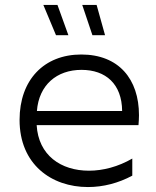

<svg xmlns="http://www.w3.org/2000/svg" viewBox="-20 -750 630 775"><path d="M335 5C397 5 458 -11 514 -41V-110C457 -77 396 -61 339 -61C226 -61 135 -123 128 -245H539C540 -259 541 -272 541 -285C541 -431 459 -530 308 -530C158 -530 59 -428 59 -266C59 -87 187 5 335 5ZM473 -302H129C137 -407 209 -468 309 -468C407 -468 472 -411 473 -302ZM353 -608H404L370 -730H312ZM206 -608H256L212 -730H155Z"/></svg>

Font: Chess Sans
Style: Regular
Weight: 400
Designer: Wolf Bōese
Foundry: Wolf Bōese
Version: Version 7.223;Glyphs 3.3 (3306)